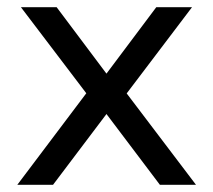

<svg xmlns="http://www.w3.org/2000/svg" viewBox="-20 -512 590 532"><path d="M28 0 236 -276 237 -230 38 -492H137L281 -300H269L413 -492H512L315 -232L316 -273L523 0H423L269 -204H281L127 0Z"/></svg>

Font: Nunito Sans 9pt
Style: Regular
Weight: 400
Version: Version 3.101;gftools[0.9.27]